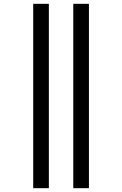

<svg xmlns="http://www.w3.org/2000/svg" viewBox="-20 -843 640 1006"><path d="M364 143V-823H446V143ZM154 143V-823H236V143Z"/></svg>

Font: Zed Mono Extended
Style: Regular
Weight: 400
Width: 7
Monospace: yes
Designer: Belleve Invis
Foundry: Belleve Invis
Version: Version 1.0.0; ttfautohint (v1.8.4)